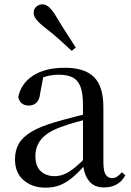

<svg xmlns="http://www.w3.org/2000/svg" viewBox="-20 -849 605 884"><path d="M189 15Q129 15 89 -19Q49 -53 49 -116Q49 -156 66.5 -187Q84 -218 125 -242.5Q166 -267 235 -287Q276 -299 323 -311Q370 -323 410 -333V-308Q370 -298 329.5 -286.5Q289 -275 257 -263Q196 -240 169.5 -207.5Q143 -175 143 -130Q143 -84 167.5 -61Q192 -38 232 -38Q253 -38 274 -46Q295 -54 322 -75.5Q349 -97 386 -135L396 -86H369Q339 -53 312 -30.5Q285 -8 256 3.5Q227 15 189 15ZM459 14Q413 14 389.5 -16Q366 -46 362 -98V-101V-365Q362 -421 350 -451Q338 -481 313.5 -493Q289 -505 250 -505Q222 -505 193.5 -497.5Q165 -490 131 -472L180 -499L165 -420Q162 -389 147.5 -376Q133 -363 113 -363Q73 -363 64 -402Q77 -465 132.5 -501Q188 -537 279 -537Q370 -537 413 -494Q456 -451 456 -355V-104Q456 -61 466.5 -45Q477 -29 496 -29Q508 -29 518 -35Q528 -41 541 -56L557 -42Q541 -13 516.5 0.5Q492 14 459 14ZM329 -630 310 -615Q281 -642 251 -669Q221 -696 184 -724Q159 -744 147 -759.5Q135 -775 135 -790Q135 -808 147.5 -818.5Q160 -829 174 -829Q190 -829 204 -817.5Q218 -806 235 -779Q260 -737 283.5 -700.5Q307 -664 329 -630Z"/></svg>

Font: Noto Serif JP ExtraLight Medium
Style: Regular
Weight: 500
Version: Version 2.003-H1;hotconv 1.1.1;makeotfexe 2.6.0